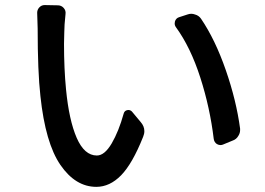

<svg xmlns="http://www.w3.org/2000/svg" viewBox="-20 -724 1040 754"><path d="M126 -673.8Q126 -685.5 133.8 -694.3Q142.6 -704.1 155.3 -704.1Q155.3 -704.1 155.3 -704.1L207 -703.1Q220.7 -703.1 230 -692.9Q239.3 -682.6 237.3 -668.9Q232.4 -624 232.4 -595.7Q231.4 -573.2 231.4 -551.8Q231.4 -454.1 239.3 -373Q251 -252 281.2 -182.6Q311.5 -113.3 360.4 -113.3Q390.6 -113.3 418.5 -160.6Q446.3 -208 465.8 -278.3Q468.8 -289.1 479.5 -291.5Q490.2 -293.9 498 -286.1L532.2 -245.1Q546.9 -228.5 546.9 -209Q546.9 -198.2 542 -186.5Q500 -81.1 455.6 -35.6Q411.1 9.8 358.4 9.8Q276.4 9.8 217.3 -76.2Q158.2 -162.1 138.7 -346.7Q127.9 -442.4 127.9 -612.3ZM670.9 -617.2Q666 -624 666 -631.8Q666 -635.7 667 -639.6Q670.9 -652.3 682.6 -656.2L715.8 -667Q723.6 -669.9 731.4 -669.9Q738.3 -669.9 746.1 -667Q760.7 -663.1 769.5 -650.4Q825.2 -568.4 866.7 -448.7Q908.2 -329.1 922.9 -218.8Q922.9 -215.8 922.9 -212.9Q922.9 -201.2 916 -190.4Q908.2 -176.8 893.6 -171.9L855.5 -156.2Q850.6 -154.3 845.7 -154.3Q838.9 -154.3 832 -158.2Q821.3 -165 819.3 -178.7Q804.7 -300.8 766.6 -419.4Q728.5 -538.1 670.9 -617.2Z"/></svg>

Font: Gen Jyuu GothicL Medium
Style: Regular
Weight: 500
Designer: [Source Han Sans]
Ryoko NISHIZUKA  (kana & ideographs); Paul D. Hunt (Latin, Greek & Cyrillic); Wenlong ZHANG  (bopomofo
Version: Version 1.002.20150607